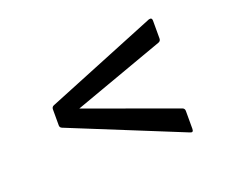

<svg xmlns="http://www.w3.org/2000/svg" viewBox="-74 -600 719 605"><g transform="rotate(-20 286.0 -297.5)"><path d="M471 -108 97 -260Q90 -263 90 -270V-324Q90 -332 97 -335L471 -487Q482 -490 482 -479V-419Q482 -411 475 -408L169 -298L475 -187Q482 -184 482 -176V-116Q482 -103 471 -108Z"/></g></svg>

Font: Sofia Sans Semi Condensed
Style: Regular
Weight: 400
Designer: Botio Nikoltchev, Ani Petrova
Foundry: lettersoup
Version: Version 4.100; ttfautohint (v1.8.4.7-5d5b)